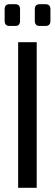

<svg xmlns="http://www.w3.org/2000/svg" viewBox="-20 -890 260 910"><path d="M25 -870H53Q75 -870 75 -846V-791Q75 -767 53 -767H25Q2 -767 2 -791V-846Q2 -870 25 -870ZM168 -870H196Q219 -870 219 -846V-791Q219 -767 196 -767H168Q145 -767 145 -791V-846Q145 -870 168 -870ZM154 0H66V-690H154Z"/></svg>

Font: exo2condensed_r
Style: Regular
Weight: 400
Width: 3
Designer: Natanael Gama
Version: Version 1.001;PS 001.001;hotconv 1.0.70;makeotf.lib2.5.58329